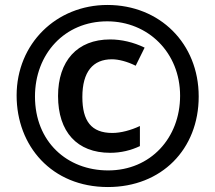

<svg xmlns="http://www.w3.org/2000/svg" viewBox="-20 -795 868 774"><path d="M415 -41C631 -41 781 -193 781 -406C781 -620 624 -775 413 -775C207 -775 47 -619 47 -410C47 -207 188 -41 415 -41ZM416 -108C250 -108 121 -224 121 -406C121 -577 240 -709 412 -709C577 -709 706 -583 706 -409C706 -239 587 -108 416 -108ZM424 -179C468 -179 508 -189 544 -206V-287C508 -270 467 -259 433 -259C348 -259 312 -307 312 -404C312 -506 355 -556 431 -556C458 -556 493 -547 527 -530L563 -603C518 -625 469 -636 424 -636C291 -636 214 -549 214 -408C214 -263 291 -179 424 -179Z"/></svg>

Font: Noto Sans Tamil UI ExtraCondensed ExtraBold
Style: Regular
Weight: 800
Width: 2
Designer: Jelle Bosma - Monotype Design Team
Foundry: Monotype Imaging Inc.
Version: Version 2.004